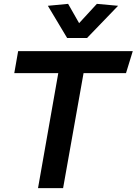

<svg xmlns="http://www.w3.org/2000/svg" viewBox="-20 -975 708 995"><path d="M668 -710 633 -596H413L307 0H177L282 -596H54L74 -710ZM328 -778 228 -945 333 -955 390 -855 482 -955 592 -945 431 -778Z"/></svg>

Font: Livvic SemiBold
Style: Italic
Weight: 600
Italic angle: -10°
Designer: Jacques Le Bailly, Baron von Fonthausen
Version: Version 1.001; ttfautohint (v1.8.2)